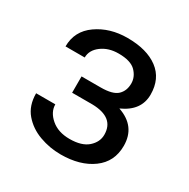

<svg xmlns="http://www.w3.org/2000/svg" viewBox="-130 -656 768 782"><g transform="rotate(30 254.0 -264.5)"><path d="M168.9 -231.4V-308.1H258.8Q315.4 -308.1 337.2 -328.9Q358.9 -349.6 358.9 -384.3Q358.9 -415 335 -439.7Q311 -464.4 253.4 -464.4Q206.5 -464.4 174.1 -440.2Q141.6 -416 141.6 -381.3H51.3Q51.3 -453.6 111.1 -495.6Q170.9 -537.6 253.4 -537.6Q344.7 -537.6 397.2 -498.3Q449.7 -459 449.7 -384.3Q449.7 -308.6 367.7 -272Q459.5 -240.7 459.5 -148.9Q459.5 -74.2 402.1 -32.2Q344.7 9.8 253.4 9.8Q202.1 9.8 153.8 -7.8Q105.5 -25.4 74.2 -62Q43 -98.6 43 -156.2H133.3Q133.3 -120.1 166.5 -91.6Q199.7 -63 253.4 -63Q310.5 -63 339.4 -88.6Q368.2 -114.3 368.2 -148.4Q368.2 -229.5 263.7 -231.4Z"/></g></svg>

Font: Roboto21382017
Style: Regular
Weight: 400
Designer: Christian Robertson
Foundry: Google
Version: Version 2.138; 2017